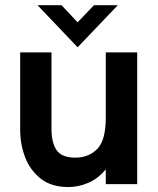

<svg xmlns="http://www.w3.org/2000/svg" viewBox="-20 -726 624 757"><path d="M249 11.5Q185 11.5 142.5 -20Q98.5 -54.5 79 -106Q59.5 -157.5 59.5 -214.5V-519.5H183V-217.5Q183 -163.5 203.2 -134Q223.5 -104.5 277 -104.5Q330 -104.5 363.5 -138.8Q397 -173 397 -261.5V-519.5H521V0H397V-58.5Q368 -22.5 329 -5.5Q290 11.5 249 11.5ZM286 -539.5 128 -705.5H222.5L286 -638L350.5 -705.5H444.5Z"/></svg>

Font: Acari Sans
Style: Bold
Weight: 700
Designer: Alfredo Marco Pradil and Stefan Peev (font) & Cristiano Sobral (main changes)
Foundry: Alfredo Marco Pradil and Stefan Peev (font) & Cristiano Sobral (main changes)
Version: Version 1.063; ttfautohint (v1.8.3)